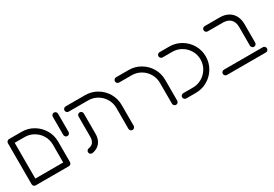

<svg xmlns="http://www.w3.org/2000/svg" viewBox="22 -1191 2660 1863"><g transform="rotate(-30 1351.5 -259.0)"><path d="M37.8 -489.3H96.7V-29.6H37.8ZM467.8 -29.6H408.9V-259.3Q408.9 -313.7 381.9 -359.6Q354.8 -405.6 308.7 -432.6Q262.6 -459.6 208.1 -459.6H67.4Q55.2 -459.6 46.5 -468.3Q37.8 -477 37.8 -489.3Q37.8 -501.1 46.5 -509.8Q55.2 -518.5 67.4 -518.5H208.1Q278.5 -518.5 338.1 -483.5Q397.8 -448.5 432.8 -388.9Q467.8 -329.3 467.8 -259.3ZM37.8 -29.6Q37.8 -41.5 46.5 -50.2Q55.2 -58.9 67.4 -58.9H438.5Q450.7 -58.9 459.3 -50.2Q467.8 -41.5 467.8 -29.6Q467.8 -17.4 459.3 -8.7Q450.7 0 438.5 0H67.4Q55.2 0 46.5 -8.7Q37.8 -17.4 37.8 -29.6Z M543.3 -290V-493.7Q543.3 -505.9 552 -514.6Q560.7 -523.3 573 -523.3Q585.2 -523.3 593.7 -514.6Q602.2 -505.9 602.2 -493.7V-290Q602.2 -277.8 593.7 -269.1Q585.2 -260.4 573 -260.4Q560.7 -260.4 552 -269.1Q543.3 -277.8 543.3 -290Z M696.3 4.4Q684.4 4.4 675.7 -4.1Q667 -12.6 667 -24.8Q667 -35.6 673.9 -43.7Q680.7 -51.9 691.1 -53.7Q725.9 -58.5 743.5 -81.3Q761.1 -104.1 761.1 -144.1V-370.7Q761.1 -383 769.6 -391.7Q778.1 -400.4 790.4 -400.4Q802.6 -400.4 811.3 -391.7Q820 -383 820 -370.7V-144.1Q820 -82.6 788.7 -43.9Q757.4 -5.2 701.9 4.1Q700 4.4 696.3 4.4ZM1150 4.4Q1137.8 4.4 1129.1 -4.3Q1120.4 -13 1120.4 -25.2V-259.3Q1120.4 -313.7 1093.3 -359.6Q1066.3 -405.6 1020.2 -432.6Q974.1 -459.6 919.6 -459.6H701.1Q689.3 -459.6 680.6 -468.3Q671.9 -477 671.9 -489.3Q671.9 -501.1 680.6 -509.8Q689.3 -518.5 701.1 -518.5H919.6Q990 -518.5 1049.6 -483.5Q1109.3 -448.5 1144.3 -388.9Q1179.3 -329.3 1179.3 -259.3V-25.2Q1179.3 -13 1170.7 -4.3Q1162.2 4.4 1150 4.4Z M1637.8 4.4Q1625.6 4.4 1616.9 -4.3Q1608.1 -13 1608.1 -25.2V-259.3Q1608.1 -313.7 1581.1 -359.6Q1554.1 -405.6 1508 -432.6Q1461.9 -459.6 1407.4 -459.6H1266.7Q1254.4 -459.6 1245.7 -468.3Q1237 -477 1237 -489.3Q1237 -501.1 1245.7 -509.8Q1254.4 -518.5 1266.7 -518.5H1407.4Q1477.4 -518.5 1537.2 -483.5Q1597 -448.5 1632 -388.9Q1667 -329.3 1667 -259.3V-25.2Q1667 -13 1658.3 -4.3Q1649.6 4.4 1637.8 4.4Z M1724.4 -29.6Q1724.4 -41.5 1733.1 -50.2Q1741.9 -58.9 1754.1 -58.9H1862.2Q1916.7 -58.9 1962.8 -85.9Q2008.9 -113 2035.9 -158.9Q2063 -204.8 2063 -259.3Q2063 -313.7 2035.9 -359.6Q2008.9 -405.6 1962.8 -432.6Q1916.7 -459.6 1862.2 -459.6H1754.1Q1741.9 -459.6 1733.1 -468.3Q1724.4 -477 1724.4 -489.3Q1724.4 -501.1 1733.1 -509.8Q1741.9 -518.5 1754.1 -518.5H1862.2Q1932.6 -518.5 1992.2 -483.5Q2051.9 -448.5 2086.9 -389.1Q2121.9 -329.6 2121.9 -259.3Q2121.9 -188.9 2086.9 -129.4Q2051.9 -70 1992.2 -35Q1932.6 0 1862.2 0H1754.1Q1741.9 0 1733.1 -8.7Q1724.4 -17.4 1724.4 -29.6Z M2544.8 -134.8V-343.3Q2544.8 -398.9 2514.6 -429.3Q2484.4 -459.6 2429.3 -459.6H2259.3Q2247 -459.6 2238.5 -468.3Q2230 -477 2230 -489.3Q2230 -501.1 2238.5 -509.8Q2247 -518.5 2259.3 -518.5H2429.3Q2481.9 -518.5 2521.3 -497Q2560.7 -475.6 2582.2 -435.9Q2603.7 -396.3 2603.7 -343.3V-134.8Q2603.7 -122.6 2595.2 -113.9Q2586.7 -105.2 2574.4 -105.2Q2562.2 -105.2 2553.5 -113.9Q2544.8 -122.6 2544.8 -134.8ZM2180 -29.6Q2180 -41.5 2188.7 -50.2Q2197.4 -58.9 2209.6 -58.9H2645.9Q2658.1 -58.9 2666.7 -50.2Q2675.2 -41.5 2675.2 -29.6Q2675.2 -17.4 2666.7 -8.7Q2658.1 0 2645.9 0H2209.6Q2197.4 0 2188.7 -8.7Q2180 -17.4 2180 -29.6Z"/></g></svg>

Font: 26F Galaxy Hebrew Medium
Style: Regular
Weight: 500
Designer: C₂₉H₂₅N₃O₅
Version: Version 1.000